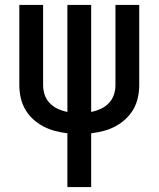

<svg xmlns="http://www.w3.org/2000/svg" viewBox="-20 -540 640 775"><path d="M252 215V-2Q227 -5 202 -11.5Q177 -18 154.5 -30Q132 -42 113 -59.5Q94 -77 81.5 -99Q69 -121 63.5 -146Q58 -171 58 -196V-520H154V-196Q154 -176 160.5 -157Q167 -138 181 -123.5Q195 -109 213.5 -100.5Q232 -92 252 -88V-520H348V-88Q368 -92 386.5 -100.5Q405 -109 419 -123.5Q433 -138 439.5 -157Q446 -176 446 -196V-520H542V-196Q542 -171 536.5 -146Q531 -121 518.5 -99Q506 -77 487 -59.5Q468 -42 445.5 -30Q423 -18 398 -11.5Q373 -5 348 -2V215Z"/></svg>

Font: Zed Mono Medium Extended
Style: Regular
Weight: 500
Width: 7
Monospace: yes
Designer: Belleve Invis
Foundry: Belleve Invis
Version: Version 1.0.0; ttfautohint (v1.8.4)